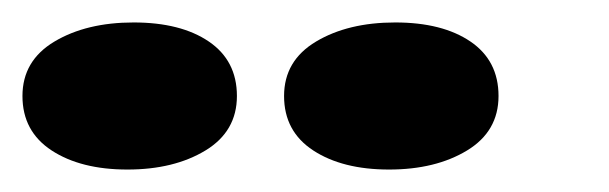

<svg xmlns="http://www.w3.org/2000/svg" viewBox="-68 -740 542 171"><path d="M51 -720Q93 -720 118 -703Q143 -686 143 -654.5Q143 -623 115 -606Q87 -589 45.5 -589Q4 -589 -22 -606Q-48 -623 -48 -654.5Q-48 -686 -19.5 -703Q9 -720 51 -720ZM284 -720Q326 -720 351 -703Q376 -686 376 -654.5Q376 -623 348 -606Q320 -589 278.5 -589Q237 -589 211 -606Q185 -623 185 -654.5Q185 -686 213.5 -703Q242 -720 284 -720Z"/></svg>

Font: Sansita One
Style: Regular
Weight: 400
Designer: Pablo Cosgaya
Foundry: Omnibus-Type
Version: Version 1.001